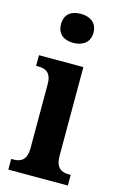

<svg xmlns="http://www.w3.org/2000/svg" viewBox="-118 -817 546 869"><g transform="rotate(15 154.5 -383.0)"><path d="M149 -630C191 -630 226 -651 226 -698C226 -746 191 -766 149 -766C106 -766 74 -746 74 -698C74 -651 106 -630 149 -630ZM14 0H293V-50H283C251 -50 222 -62 222 -121V-536H14V-486H26C58 -486 86 -474 86 -419V-120C86 -62 57 -50 24 -50H14Z"/></g></svg>

Font: Noto Serif Tamil Condensed
Style: Bold
Weight: 700
Width: 3
Designer: Indian Type Foundry, Tom Grace, and the Monotype Design Team
Foundry: Monotype Imaging Inc.
Version: Version 2.004